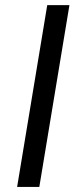

<svg xmlns="http://www.w3.org/2000/svg" viewBox="-20 -736 313 756"><path d="M253.4 -715.8 134.8 0H47.4L166 -715.8Z"/></svg>

Font: Inter Display
Style: Bold Italic
Weight: 700
Italic angle: -9.39999°
Designer: Rasmus Andersson
Foundry: rsms
Version: Version 4.000;git-a52131595